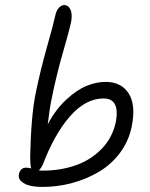

<svg xmlns="http://www.w3.org/2000/svg" viewBox="-20 -779 598 764"><path d="M148.9 -35.2Q122.6 -35.2 101.1 -39.8Q79.6 -44.4 65.7 -56.4Q51.8 -68.4 55.2 -85.9Q61 -111.8 84 -111.8Q92.3 -111.8 104 -108.9Q100.1 -122.1 100.1 -154.8Q103.5 -315.4 121.1 -403.8Q140.1 -497.6 167 -592.3Q193.8 -687 200.2 -717.8Q203.1 -734.4 213.1 -746.6Q223.1 -758.8 235.8 -758.8Q252 -758.8 260.3 -741Q268.6 -723.1 263.2 -692.9Q256.3 -659.7 230.5 -570.3Q204.6 -481 186 -388.2Q178.7 -356.4 169.9 -284.2Q200.7 -342.8 243.4 -382.3Q286.1 -421.9 325 -437.5Q363.8 -453.1 399.9 -453.1Q462.9 -453.1 492.2 -407Q521.5 -360.8 503.9 -274.9Q492.2 -217.3 457.5 -170.9Q422.9 -124.5 373.8 -95.5Q324.7 -66.4 267.1 -50.8Q209.5 -35.2 148.9 -35.2ZM149.9 -123Q143.1 -109.4 134.8 -101.1Q139.6 -100.1 149.9 -100.1Q221.7 -100.1 282.2 -121.6Q342.8 -143.1 385.5 -187.7Q428.2 -232.4 440.9 -293.9Q458 -387.2 392.1 -387.2Q320.8 -387.2 258.5 -316.2Q196.3 -245.1 149.9 -123Z"/></svg>

Font: Shantell Sans Irregular
Style: Italic
Weight: 300
Italic angle: -11.31°
Designer: Stephen Nixon, Anya Danilova, Shantell Martin
Foundry: Arrow Type
Version: Version 1.006;[9816181b4]